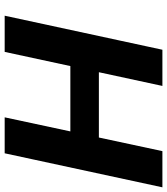

<svg xmlns="http://www.w3.org/2000/svg" viewBox="32 -730 698 801"><g transform="rotate(90 380.5 -329.0)"><path d="M469 0 610 -658H761L619 0ZM45 0 187 -658H338L196 0ZM148 -274 174 -393H644L619 -274Z"/></g></svg>

Font: Ysabeau Infant ExtraBold
Style: Italic
Weight: 800
Italic angle: -12°
Designer: Christian Thalmann (Catharsis Fonts)
Version: Version 2.001;gftools[0.9.30]; featfreeze: ss01,ss02,lnum